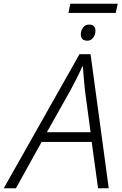

<svg xmlns="http://www.w3.org/2000/svg" viewBox="-74 -1004 649 1024"><path d="M-54 0H11L148 -247H415L449 0H506L409 -715H350ZM176 -299 301 -521Q318 -554 335 -586.5Q352 -619 365 -650H368Q370 -621 373 -586.5Q376 -552 379 -523L409 -299ZM291 -935H543L554 -984H301ZM392 -787Q410 -787 422.5 -802.5Q435 -818 435 -840Q435 -873 401 -873Q380 -873 368.5 -856.5Q357 -840 357 -821Q357 -787 392 -787Z"/></svg>

Font: Noto Sans UI Light
Style: Italic
Weight: 300
Italic angle: -12°
Designer: Monotype Design Team
Foundry: Monotype Imaging Inc.
Version: Version 1.901